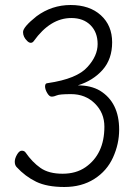

<svg xmlns="http://www.w3.org/2000/svg" viewBox="-20 -731 540 767"><path d="M237 16Q168 16 124.5 -5Q81 -26 46 -64Q39 -72 39 -85Q39 -98 48 -113.5Q57 -129 67 -129Q77 -129 82 -122Q109 -83 142 -60Q175 -37 230 -37Q284 -37 321.5 -63Q359 -89 378 -129.5Q397 -170 397 -225Q397 -280 359 -317.5Q321 -355 264 -355Q218 -355 207 -350Q196 -345 186 -345Q177 -345 168.5 -359.5Q160 -374 160 -386Q160 -399 171 -399Q288 -416 330 -464Q370 -508 370 -555Q370 -602 341.5 -630.5Q313 -659 265 -659Q181 -659 115 -567Q110 -560 103 -560Q96 -560 89 -567Q72 -583 72 -603Q72 -623 126 -666Q187 -711 262 -711Q338 -711 383 -670Q428 -629 428 -562Q428 -495 390 -452Q352 -409 291 -390Q343 -390 379 -369Q456 -322 456 -213Q456 -156 431.5 -102Q407 -48 356.5 -16Q306 16 237 16Z"/></svg>

Font: LXGW WenKai Mono TC Light
Style: Regular
Weight: 300
Designer: LXGW / Fontworks Inc.
Foundry: LXGW / Fontworks Inc.
Version: Version 1.330